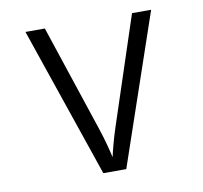

<svg xmlns="http://www.w3.org/2000/svg" viewBox="-66 -621 733 692"><g transform="rotate(-10 300.0 -275.0)"><path d="M258 0H342L530 -550H460L330 -156C317 -117 306 -74 301 -51C296 -74 285 -117 272 -156L141 -550H70Z"/></g></svg>

Font: JetBrains Mono ExtraLight
Style: Regular
Weight: 240
Monospace: yes
Designer: Philipp Nurullin, Konstantin Bulenkov
Foundry: JetBrains
Version: Version 2.305